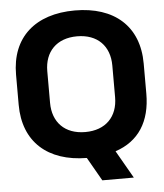

<svg xmlns="http://www.w3.org/2000/svg" viewBox="-57 -765 810 947"><g transform="rotate(-5 348.0 -292.0)"><path d="M348.5 -113C247 -113 187.5 -175.5 187.5 -271.5V-428.5C187.5 -524.5 247 -587 348.5 -587C450 -587 509.5 -524.5 509.5 -428.5V-271.5C509.5 -175.5 450 -113 348.5 -113ZM32.5 -275.5C32.5 -91.5 151.5 13.5 344.5 15L411 131.5H567L488.5 -5.5C605 -44 664.5 -137.5 664.5 -275.5V-424.5C664.5 -610 543.5 -715 348.5 -715C153 -715 32.5 -610 32.5 -424.5Z"/></g></svg>

Font: MCL Standard Bold
Style: Regular
Weight: 700
Designer: Květoslav Bartoš
Foundry: Florian Karsten
Version: Version 1.001;Glyphs 3.2.3 (3260)